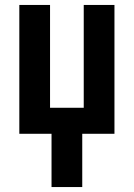

<svg xmlns="http://www.w3.org/2000/svg" viewBox="-20 -540 540 775"><path d="M188 215V0H58V-520H182V-105H318V-520H442V0H312V215Z"/></svg>

Font: Iosevka SS04 Extrabold
Style: Regular
Weight: 800
Monospace: yes
Designer: Belleve Invis
Foundry: Belleve Invis
Version: Version 19.0.0; ttfautohint (v1.8.4)